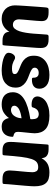

<svg xmlns="http://www.w3.org/2000/svg" viewBox="821 -1421 610 2292"><g transform="rotate(90 1126.0 -275.0)"><path d="M232 -465Q232 -444 228.5 -406Q225 -368 221.5 -327Q218 -286 214.5 -250Q211 -214 211 -198Q211 -163 228.5 -143.5Q246 -124 277 -124Q304 -124 322.5 -145.5Q341 -167 352.5 -201.5Q364 -236 371 -280Q378 -324 381.5 -369Q385 -414 387.5 -456.5Q390 -499 393 -530Q394 -538 399 -544Q404 -550 415 -550H451Q482 -550 501.5 -543.5Q521 -537 532.5 -525Q544 -513 548.5 -495.5Q553 -478 553 -455Q553 -440 551.5 -412.5Q550 -385 546 -336.5Q542 -288 536.5 -213.5Q531 -139 523 -29Q521 -8 518.5 -4Q516 0 502 0H463Q433 0 413.5 -7Q394 -14 382 -25Q370 -36 365 -51Q360 -66 359 -82Q344 -56 325.5 -38Q307 -20 287 -9.5Q267 1 246 5.5Q225 10 205 10Q167 10 137 -2.5Q107 -15 86.5 -36Q66 -57 55 -86Q44 -115 44 -148Q44 -161 45.5 -190.5Q47 -220 49.5 -257Q52 -294 55 -335.5Q58 -377 60.5 -414Q63 -451 65.5 -479Q68 -507 69 -519Q71 -537 77 -543.5Q83 -550 97 -550H129Q160 -550 180 -544Q200 -538 211.5 -527Q223 -516 227.5 -500.5Q232 -485 232 -465Z M874 -560Q959 -560 999 -526.5Q1039 -493 1039 -441Q1039 -397 1011.5 -374Q984 -351 932 -351Q918 -351 913 -354Q908 -357 908 -365Q908 -374 906.5 -385.5Q905 -397 899.5 -407.5Q894 -418 882.5 -425Q871 -432 850 -432Q822 -432 805 -418.5Q788 -405 788 -385Q788 -364 805.5 -351.5Q823 -339 849.5 -328Q876 -317 907 -305.5Q938 -294 964.5 -275Q991 -256 1008.5 -227.5Q1026 -199 1026 -154Q1026 -82 975 -36Q924 10 822 10Q794 10 757.5 5.5Q721 1 688 -8.5Q655 -18 632.5 -34Q610 -50 610 -74Q610 -83 613.5 -96Q617 -109 624.5 -121Q632 -133 642.5 -141.5Q653 -150 668 -150Q680 -150 690 -144Q700 -138 713.5 -131.5Q727 -125 747 -119Q767 -113 800 -113Q825 -113 844.5 -119Q864 -125 864 -146Q864 -165 848 -176.5Q832 -188 807.5 -198Q783 -208 754.5 -219.5Q726 -231 701.5 -250Q677 -269 661 -298.5Q645 -328 645 -375Q645 -426 665.5 -461.5Q686 -497 718.5 -519Q751 -541 792 -550.5Q833 -560 874 -560Z M1392 -227Q1364 -224 1337 -217Q1310 -210 1289 -200Q1268 -190 1255 -174Q1242 -158 1242 -145Q1242 -120 1258 -110.5Q1274 -101 1292 -101Q1309 -101 1326.5 -108.5Q1344 -116 1357 -131.5Q1370 -147 1380 -170Q1390 -193 1392 -227ZM1081 -123Q1081 -206 1162 -257Q1243 -308 1401 -332Q1402 -334 1402.5 -339.5Q1403 -345 1403 -356Q1403 -388 1391 -409.5Q1379 -431 1341 -433Q1320 -431 1307 -424.5Q1294 -418 1284.5 -406.5Q1275 -395 1271.5 -387Q1268 -379 1262 -361Q1260 -352 1253.5 -349.5Q1247 -347 1233 -347Q1131 -347 1131 -420Q1131 -439 1145.5 -467Q1160 -495 1188.5 -515.5Q1217 -536 1260 -548Q1303 -560 1360 -560Q1471 -560 1521 -514Q1571 -468 1571 -384Q1571 -373 1568.5 -344.5Q1566 -316 1562.5 -284.5Q1559 -253 1556.5 -225Q1554 -197 1554 -186Q1554 -161 1563 -150.5Q1572 -140 1583.5 -136Q1595 -132 1604 -130Q1613 -128 1613 -120Q1613 -98 1607 -75Q1601 -52 1587.5 -33Q1574 -14 1550.5 -2Q1527 10 1493 10Q1445 10 1421 -13Q1397 -36 1389 -77Q1365 -42 1326.5 -16Q1288 10 1226 10Q1196 10 1169.5 3Q1143 -4 1123.5 -20Q1104 -36 1092.5 -61.5Q1081 -87 1081 -123Z M2015 -88Q2015 -110 2018.5 -145.5Q2022 -181 2025.5 -220.5Q2029 -260 2032.5 -297Q2036 -334 2036 -359Q2036 -385 2023.5 -405.5Q2011 -426 1975 -426Q1940 -426 1917 -409Q1894 -392 1878.5 -347Q1863 -302 1853 -223Q1843 -144 1834 -20Q1833 -8 1829 -4Q1825 0 1812 0H1776Q1745 0 1725.5 -6.5Q1706 -13 1694.5 -25Q1683 -37 1678.5 -54.5Q1674 -72 1674 -95Q1674 -110 1675.5 -137.5Q1677 -165 1681 -213.5Q1685 -262 1690.5 -336.5Q1696 -411 1704 -521Q1705 -543 1709 -547Q1712 -550 1725 -550H1764Q1794 -550 1813.5 -543Q1833 -536 1845 -524.5Q1857 -513 1862 -497.5Q1867 -482 1868 -466Q1899 -519 1939 -539.5Q1979 -560 2039 -560Q2081 -560 2112 -551Q2143 -542 2163.5 -520.5Q2184 -499 2194 -464.5Q2204 -430 2204 -379Q2204 -363 2202 -333Q2200 -303 2197 -267.5Q2194 -232 2190.5 -193.5Q2187 -155 2184 -122Q2181 -89 2179 -64Q2177 -39 2177 -31Q2177 -9 2172 -4.5Q2167 0 2150 0H2118Q2086 0 2066 -6Q2046 -12 2035 -23Q2024 -34 2019.5 -50.5Q2015 -67 2015 -88Z"/></g></svg>

Font: Poetsen One
Style: Regular
Weight: 400
Designer: Pablo Impallari, Rodrigo Fuenzalida
Foundry: Pablo Impallari, Rodrigo Fuenzalida
Version: Version 1.001; ttfautohint (v0.93) -l 8 -r 50 -G 200 -x 14 -